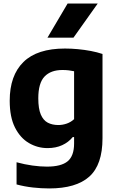

<svg xmlns="http://www.w3.org/2000/svg" viewBox="-20 -828 655 1078"><path d="M256 230Q212.5 230 165 224.8Q117.5 219.5 73 207.5V83Q119 95.5 162.5 101.5Q206 107.5 243.5 107.5Q323.5 107.5 359.8 77.5Q396 47.5 396 -22.5V-58.5H388.5Q365 -29.5 329.2 -13Q293.5 3.5 247 3.5Q191 3.5 142.5 -24.8Q94 -53 64.2 -111.8Q34.5 -170.5 34.5 -262.5Q34.5 -404 111.5 -479.8Q188.5 -555.5 345 -555.5Q380 -555.5 417.2 -552Q454.5 -548.5 490 -541.8Q525.5 -535 555.5 -525V-51.5Q555.5 97 481.5 163.5Q407.5 230 256 230ZM307.5 -126Q331.5 -126 355 -134.2Q378.5 -142.5 396 -159V-428Q383 -431 366.2 -433Q349.5 -435 331 -435Q265 -435 230 -398.2Q195 -361.5 195 -276Q195 -218 209 -185.2Q223 -152.5 248.2 -139.2Q273.5 -126 307.5 -126ZM246.5 -616.5 359.5 -808H528.5L392.5 -616.5Z"/></svg>

Font: Encode Sans Condensed Thin
Style: Bold
Weight: 700
Version: Version 3.002